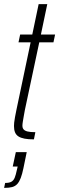

<svg xmlns="http://www.w3.org/2000/svg" viewBox="-30 -678 288 934"><path d="M135 0Q108 0 89.5 -3.5Q71 -7 59.5 -14.5Q48 -22 43 -34.5Q38 -47 38 -65Q38 -71 39 -82Q40 -93 43 -108.5Q46 -124 50 -144L119 -472H60L68 -510H127L158 -658H200L169 -510H238L230 -472H161L91 -143Q88 -127 85.5 -112.5Q83 -98 81 -86Q79 -74 79 -65Q79 -56 84.5 -49Q90 -42 103.5 -38.5Q117 -35 142 -35ZM-10 236 -5 212Q15 212 25.5 206Q36 200 41.5 186.5Q47 173 52 149L56 132H32L47 62H100L84 140Q78 169 71 187.5Q64 206 54 217Q44 228 29 232Q14 236 -10 236Z"/></svg>

Font: Saira ExtraCondensed ExtraLight
Style: Italic
Weight: 250
Width: 2
Italic angle: -12°
Designer: Hector Gatti with collaboration of the Omnibus-Type team
Foundry: Omnibus-Type
Version: Version 1.101